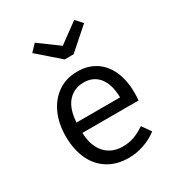

<svg xmlns="http://www.w3.org/2000/svg" viewBox="-192 -936 998 1074"><g transform="rotate(-30 307.5 -399.0)"><path d="M170.8 -239.5Q172.8 -179 194.4 -138.7Q215.9 -98.5 250.8 -79.2Q285.6 -60 328.7 -60Q368.7 -60 402.3 -71.8Q435.9 -83.6 472.8 -108.7L513.3 -51.8Q475.4 -22.1 426.4 -5.1Q377.4 11.8 327.7 11.8Q250.3 11.8 194.4 -23.1Q138.5 -57.9 109.5 -121.5Q80.5 -185.1 80.5 -269.2Q80.5 -350.8 109.7 -414.9Q139 -479 192.3 -515.1Q245.6 -551.3 316.4 -551.3Q384.1 -551.3 433.6 -519.5Q483.1 -487.7 509.5 -427.9Q535.9 -368.2 535.9 -286.7Q535.9 -263.1 533.8 -239.5ZM171.3 -306.2H452.8Q451.3 -391.3 415.4 -435.9Q379.5 -480.5 317.4 -480.5Q254.9 -480.5 215.6 -436.7Q176.4 -392.8 171.3 -306.2ZM319.5 -716.4 447.2 -809.7 486.2 -766.7 348.2 -645.1H290.3L151.3 -766.7L192.3 -809.7Z"/></g></svg>

Font: Fira Code Fixed
Style: Regular
Weight: 400
Monospace: yes
Designer: Carrois Corporate, Edenspiekermann AG, Nikita Prokopov
Foundry: Carrois Corporate, Edenspiekermann AG, Nikita Prokopov
Version: Version 5.002